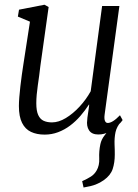

<svg xmlns="http://www.w3.org/2000/svg" viewBox="-20 -574 598 833"><path d="M342.5 239.5 336.5 212Q359 202 374.2 192.2Q389.5 182.5 399 166Q412 144 410.5 113Q409 82 415.5 51.5Q420 30.5 434 13Q448 -4.5 456 -15.5L506 -47Q486.5 -25 481.2 -0.8Q476 23.5 477 52.5Q477.5 64 477.8 75.2Q478 86.5 478 97Q478 131 469 158.8Q460 186.5 430.5 207.5Q414.5 219 395.2 226.5Q376 234 342.5 239.5ZM173.5 10Q139.5 10 114.5 -1.8Q89.5 -13.5 75.8 -40.8Q62 -68 62 -114Q62 -130 63.8 -152.5Q65.5 -175 68.5 -200.5Q71.5 -226 74.8 -250Q78 -274 81 -292L110 -480L57.5 -502L62.5 -532L173 -553.5L191 -543.5L155 -287Q153 -267 150 -245.8Q147 -224.5 144 -203.5Q141 -182.5 139.2 -162.8Q137.5 -143 137.5 -126Q137.5 -93 145.8 -75Q154 -57 169.2 -50Q184.5 -43 205.5 -43Q234.5 -43 265.5 -61.8Q296.5 -80.5 325 -111.2Q353.5 -142 373.5 -178L423 -548H498L434 -77.5Q431.5 -59.5 435.2 -50Q439 -40.5 447.5 -40.5Q457.5 -40.5 470.5 -48.5Q483.5 -56.5 500.5 -74L512 -53Q507 -45 491.8 -30Q476.5 -15 454.5 -2.8Q432.5 9.5 406.5 9.5Q378 9.5 366.2 -8.8Q354.5 -27 358.5 -54Q358.5 -56 359.2 -63.5Q360 -71 361.8 -81.2Q363.5 -91.5 364.8 -101.8Q366 -112 367 -119.5L366 -120.5Q349 -94.5 328.8 -71Q308.5 -47.5 284.2 -29.2Q260 -11 232.2 -0.5Q204.5 10 173.5 10Z"/></svg>

Font: Merriweather 48pt Light
Style: Italic
Weight: 300
Italic angle: -7.8°
Version: Version 2.101